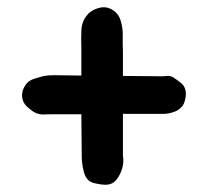

<svg xmlns="http://www.w3.org/2000/svg" viewBox="-20 -576 585 531"><path d="M320 -366 432 -365Q449 -368 457.5 -363Q466 -358 480 -347Q494 -336 494 -316Q494 -306 490.5 -295Q487 -284 481 -279Q473 -271 464 -267.5Q455 -264 446.5 -262.5Q438 -261 432.5 -261Q427 -261 426 -261H320V-145Q323 -128 318 -110.5Q313 -93 302 -79Q291 -65 271 -65Q261 -65 245 -68.5Q229 -72 224 -78Q216 -86 212.5 -98.5Q209 -111 207.5 -123Q206 -135 206 -143.5Q206 -152 206 -153L205 -260H121Q110 -260 102.5 -259.5Q95 -259 88.5 -260.5Q82 -262 76 -265Q70 -268 62 -275Q41 -290 41 -312Q41 -326 49.5 -339.5Q58 -353 74 -358Q84 -361 90.5 -363Q97 -365 102.5 -366Q108 -367 114.5 -367.5Q121 -368 132 -368L205 -367V-444Q204 -467 205 -491.5Q206 -516 220 -533Q228 -544 242 -550Q256 -556 267 -556Q281 -556 294.5 -546.5Q308 -537 313 -521Q320 -500 319.5 -478Q319 -456 320 -433Z"/></svg>

Font: BM JUA 
Style: Regular
Weight: 400
Designer: BONGJIN KIM, JAEHYUN KEUM, JUHEE TAE
Foundry: WOOWA BROTHERS Corporation.
Version: Version 1.000